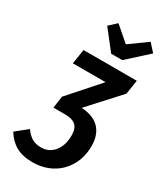

<svg xmlns="http://www.w3.org/2000/svg" viewBox="-249 -1007 932 1103"><g transform="rotate(30 217.5 -455.5)"><path d="M318.8 -752H245.1L145 -879.9L193.8 -924.8L291 -840.8L407.2 -924.8L453.1 -874ZM82 -594.2 97.2 -690.9H450.2L436 -597.2L253.9 -397.9Q333 -393.6 373 -351.8Q413.1 -310.1 413.1 -235.8Q413.1 -161.1 379.6 -103.8Q346.2 -46.4 290 -16.1Q233.9 14.2 165 14.2Q98.1 14.2 54.7 -10.3Q11.2 -34.7 -18.1 -83L57.1 -144Q80.6 -111.8 105 -97.9Q129.4 -84 165 -84Q217.3 -84 250.2 -124.3Q283.2 -164.6 283.2 -231Q283.2 -277.8 260.5 -297.9Q237.8 -317.9 192.9 -317.9H111.8L112.8 -318.8L124 -397L298.8 -594.2Z"/></g></svg>

Font: Fira Sans Compressed Medium
Style: Italic
Weight: 500
Width: 3
Italic angle: -8°
Designer: Carrois Corporate & Edenspiekermann AG
Foundry: Carrois Corporate GbR & Edenspiekermann AG
Version: Version 4.203;PS 004.203;hotconv 1.0.88;makeotf.lib2.5.64775